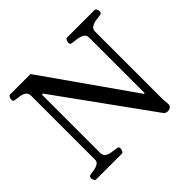

<svg xmlns="http://www.w3.org/2000/svg" viewBox="-166 -889 1100 1100"><g transform="rotate(-45 383.5 -339.0)"><path d="M46.9 0Q38.6 0 34.4 -9.8Q30.3 -19.5 30.3 -24.9Q30.3 -41 46.4 -43Q62 -44.4 79.6 -47.9Q97.2 -51.3 109.6 -59.8Q122.1 -68.4 122.1 -84V-602.5Q122.1 -623.5 108.6 -632.8Q95.2 -642.1 76.9 -645.3Q58.6 -648.4 43.5 -649.9Q33.2 -650.9 29.5 -654.1Q25.9 -657.2 25.9 -668Q25.9 -673.3 30 -683.1Q34.2 -692.9 42.5 -692.9H207.5L586.9 -152.8H592.8V-602.5Q592.8 -623.5 576.9 -632.8Q561 -642.1 540.5 -645.3Q520 -648.4 504.9 -649.9Q494.6 -650.9 491 -654.1Q487.3 -657.2 487.3 -668Q487.3 -673.3 491.5 -683.1Q495.6 -692.9 503.9 -692.9H726.1Q734.4 -692.9 738.5 -683.1Q742.7 -673.3 742.7 -668Q742.7 -651.9 726.6 -649.9Q711.9 -648.4 691.7 -645.3Q671.4 -642.1 656.2 -632.8Q641.1 -623.5 641.1 -602.5V-55.2Q641.1 -45.9 642.1 -39.8Q643.1 -33.7 644 -19.5Q645.5 1 635.3 7.8Q625 14.6 614.7 14.6Q597.2 14.6 588.4 3.9L178.7 -563.5H170.4V-90.3Q170.4 -69.3 185.1 -60.1Q199.7 -50.8 219.2 -47.9Q238.8 -44.9 253.4 -43Q263.7 -42 267.3 -39.1Q271 -36.1 271 -24.9Q271 -19.5 266.8 -9.8Q262.7 0 254.4 0Z"/></g></svg>

Font: Gelasio
Style: Regular
Weight: 400
Designer: Eben Sorkin
Foundry: Eben Sorkin
Version: Version 1.008